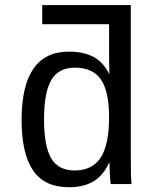

<svg xmlns="http://www.w3.org/2000/svg" viewBox="-20 -745 640 777"><path d="M420.9 -85Q397 -33.7 357.4 -10.5Q317.9 12.7 258.8 12.7Q160.2 12.7 113.8 -55.2Q67.4 -123 67.4 -259.8Q67.4 -536.1 258.8 -536.1Q317.9 -536.1 357.7 -515.1Q397.5 -494.1 421.4 -446.3H422.4L421.4 -520V-647H150.9V-724.6H509.3V-108.9Q509.3 -26.4 512.2 0H428.2Q426.8 -2.9 425 -33.7Q423.3 -64.5 423.3 -85ZM158.2 -262.7Q158.2 -153.3 187.3 -104.2Q216.3 -55.2 281.7 -55.2Q353 -55.2 387.2 -106.7Q421.4 -158.2 421.4 -270.5Q421.4 -375 388.7 -423.1Q356 -471.2 282.7 -471.2Q216.8 -471.2 187.5 -420.9Q158.2 -370.6 158.2 -262.7Z"/></svg>

Font: Courier New
Style: Regular
Weight: 400
Designer: Steve Matteson
Foundry: Ascender Corporation
Version: Version 2.00.3